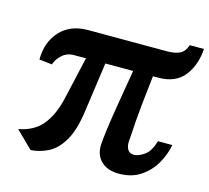

<svg xmlns="http://www.w3.org/2000/svg" viewBox="-92 -713 903 828"><g transform="rotate(15 360.0 -299.0)"><path d="M36 -64.5Q104.5 -77.5 141.2 -122.2Q178 -167 195.5 -241.5L239.5 -435H187.5Q154.5 -435 132.8 -414.8Q111 -394.5 104.5 -371.5L47 -378Q47 -456 92.5 -505.5Q138 -555 217 -555L567.5 -554.5Q605.5 -554.5 626.8 -565.5Q648 -576.5 657 -605.5H720.5Q716 -533 677.8 -484Q639.5 -435 562 -435H538.5Q529.5 -358.5 524.5 -309.2Q519.5 -260 517.2 -229Q515 -198 514 -177.8Q513 -157.5 511 -139Q509.5 -115.5 518 -101.2Q526.5 -87 545.5 -86.5Q567 -86.5 592.5 -104.5Q618 -122.5 632 -170H696Q688 -126.5 664.5 -85.5Q641 -44.5 601.2 -17.8Q561.5 9 504 9Q455 9 426.2 -17.5Q397.5 -44 398.5 -90.5Q400.5 -120.5 406 -161.8Q411.5 -203 422 -268Q432.5 -333 450 -435H326L294.5 -211.5Q282.5 -125.5 254.5 -78.5Q226.5 -31.5 189.2 -12.5Q152 6.5 111 9Z"/></g></svg>

Font: Merriweather
Style: Bold
Weight: 700
Designer: Eben Sorkin
Foundry: Eben Sorkin
Version: Version 2.100; ttfautohint (v1.7.19-72a1) -l 8 -r 50 -G 200 